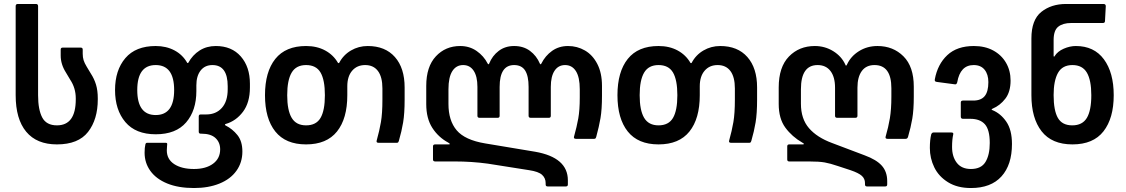

<svg xmlns="http://www.w3.org/2000/svg" viewBox="-20 -720 5678 968"><path d="M59 -240V-689Q59 -700 70 -700H161Q172 -700 172 -689V-240Q172 -167 193 -127.5Q214 -88 267 -88Q362 -88 362 -219V-224Q362 -276 334 -318L312 -355Q286 -396 286 -440V-470Q286 -480 296 -480H387Q397 -480 397 -470V-449Q397 -431 401.5 -416.5Q406 -402 417 -384L438 -349Q455 -323 464 -293.5Q473 -264 473 -224V-219Q473 -118 424 -55Q375 8 267 8Q165 8 112 -56Q59 -120 59 -240Z M709 50Q709 24 713 8Q715 0 721 0H816Q823 0 823 6Q823 12 822 20Q821 28 821 38Q821 83 858.5 107.5Q896 132 958 132Q1018 132 1054 105.5Q1090 79 1090 33Q1090 -2 1066.5 -24Q1043 -46 996 -46H992Q982 -46 982 -56V-133Q982 -143 992 -143H1020Q1069 -143 1098.5 -176Q1128 -209 1128 -270V-285Q1128 -392 1051 -392Q1013 -392 991.5 -364.5Q970 -337 970 -290V-261Q970 -163 918.5 -103Q867 -43 765 -43Q664 -43 612 -104.5Q560 -166 560 -266Q560 -366 612 -427Q664 -488 765 -488Q818 -488 859.5 -466Q901 -444 924 -403Q925 -402 926.5 -402Q928 -402 929 -403Q951 -443 986.5 -465.5Q1022 -488 1068 -488Q1148 -488 1194 -435.5Q1240 -383 1240 -298V-279Q1240 -203 1205 -156.5Q1170 -110 1118 -95Q1114 -94 1114 -91.5Q1114 -89 1118 -87Q1152 -70 1177 -39Q1202 -8 1202 44Q1202 99 1172 141Q1142 183 1086.5 205.5Q1031 228 958 228Q879 228 823 205Q767 182 738 141.5Q709 101 709 50ZM765 -140Q858 -140 858 -266Q858 -392 765 -392Q672 -392 672 -266Q672 -140 765 -140Z M1316 -240Q1316 -358 1368 -423Q1420 -488 1523 -488Q1578 -488 1619.5 -465.5Q1661 -443 1684 -403Q1687 -400 1690 -403Q1711 -443 1749.5 -465.5Q1788 -488 1834 -488Q1922 -488 1971 -432.5Q2020 -377 2020 -279V-218Q2020 -148 2012.5 -103Q2005 -58 1991 -10Q1989 -4 1987 -2Q1985 0 1980 0H1889Q1876 0 1879 -11Q1893 -61 1900.5 -104.5Q1908 -148 1908 -218V-274Q1908 -332 1885.5 -362Q1863 -392 1821 -392Q1780 -392 1755.5 -363.5Q1731 -335 1731 -285V-240Q1731 -122 1679 -57Q1627 8 1523 8Q1420 8 1368 -57Q1316 -122 1316 -240ZM1523 -88Q1574 -88 1596 -125.5Q1618 -163 1618 -240Q1618 -317 1596 -354.5Q1574 -392 1523 -392Q1473 -392 1450.5 -354Q1428 -316 1428 -240Q1428 -164 1450.5 -126Q1473 -88 1523 -88Z M2731 210V203Q2731 178 2713 161.5Q2695 145 2648 138L2439 105Q2358 94 2273 94H2174Q2163 94 2163 84V18Q2163 8 2174 8H2241Q2248 8 2248 6Q2248 4 2240 -1Q2190 -28 2159.5 -75.5Q2129 -123 2129 -195V-287Q2129 -384 2177.5 -436Q2226 -488 2300 -488Q2347 -488 2383 -463Q2419 -438 2439 -399Q2441 -396 2443 -396Q2445 -396 2446 -399Q2462 -439 2494.5 -463.5Q2527 -488 2572 -488Q2619 -488 2652 -463.5Q2685 -439 2702 -399Q2703 -396 2705.5 -396Q2708 -396 2709 -399Q2729 -439 2763.5 -463.5Q2798 -488 2844 -488Q2890 -488 2929 -465.5Q2968 -443 2991.5 -397.5Q3015 -352 3015 -287V-238Q3015 -168 3007.5 -124.5Q3000 -81 2986 -30Q2984 -24 2982 -22Q2980 -20 2975 -20H2884Q2871 -20 2874 -31Q2888 -81 2895.5 -123Q2903 -165 2903 -229V-270Q2903 -331 2883.5 -361.5Q2864 -392 2829 -392Q2795 -392 2776 -363.5Q2757 -335 2757 -282V-136Q2757 -126 2747 -126H2656Q2645 -126 2645 -136V-282Q2645 -337 2627.5 -364.5Q2610 -392 2572 -392Q2499 -392 2499 -282V-136Q2499 -126 2489 -126H2398Q2387 -126 2387 -136V-282Q2387 -335 2368 -363.5Q2349 -392 2315 -392Q2280 -392 2260.5 -361.5Q2241 -331 2241 -270V-196Q2241 -112 2282.5 -63Q2324 -14 2426 3L2678 45Q2843 74 2843 189V210Q2843 220 2833 220H2741Q2731 220 2731 210Z M3093 -240Q3093 -358 3145 -423Q3197 -488 3300 -488Q3355 -488 3396.5 -465.5Q3438 -443 3461 -403Q3464 -400 3467 -403Q3488 -443 3526.5 -465.5Q3565 -488 3611 -488Q3699 -488 3748 -432.5Q3797 -377 3797 -279V-218Q3797 -148 3789.5 -103Q3782 -58 3768 -10Q3766 -4 3764 -2Q3762 0 3757 0H3666Q3653 0 3656 -11Q3670 -61 3677.5 -104.5Q3685 -148 3685 -218V-274Q3685 -332 3662.5 -362Q3640 -392 3598 -392Q3557 -392 3532.5 -363.5Q3508 -335 3508 -285V-240Q3508 -122 3456 -57Q3404 8 3300 8Q3197 8 3145 -57Q3093 -122 3093 -240ZM3300 -88Q3351 -88 3373 -125.5Q3395 -163 3395 -240Q3395 -317 3373 -354.5Q3351 -392 3300 -392Q3250 -392 3227.5 -354Q3205 -316 3205 -240Q3205 -164 3227.5 -126Q3250 -88 3300 -88Z M4175 1 4339 63Q4399 85 4426 115.5Q4453 146 4453 193V210Q4453 220 4443 220H4351Q4341 220 4341 210V203Q4341 181 4325 166.5Q4309 152 4268 138L4204 117Q4166 104 4138 99Q4110 94 4059 94H3959Q3949 94 3949 84V18Q3949 8 3959 8H4027Q4033 8 4033 6Q4033 3 4025 -1Q3973 -31 3939.5 -76.5Q3906 -122 3906 -196V-279Q3906 -382 3957.5 -435Q4009 -488 4088 -488Q4139 -488 4181 -462Q4223 -436 4242 -394Q4245 -384 4250 -394Q4269 -436 4310.5 -462Q4352 -488 4404 -488Q4483 -488 4535 -436Q4587 -384 4587 -283V-233Q4587 -166 4579.5 -122Q4572 -78 4558 -30Q4555 -20 4546 -20H4455Q4442 -20 4445 -31Q4459 -79 4466.5 -124Q4474 -169 4474 -233V-275Q4474 -392 4389 -392Q4347 -392 4325 -362Q4303 -332 4303 -278V-136Q4303 -126 4292 -126H4201Q4190 -126 4190 -136V-278Q4190 -332 4167 -362Q4144 -392 4102 -392Q4018 -392 4018 -270V-197Q4018 -121 4058.5 -74Q4099 -27 4175 1Z M4668 26Q4668 -15 4675 -43Q4679 -52 4686 -52H4777Q4788 -52 4786 -43Q4780 -17 4780 21Q4780 70 4804 101Q4828 132 4875 132Q4927 132 4948.5 96.5Q4970 61 4970 1Q4970 -66 4945.5 -93.5Q4921 -121 4872 -121H4835Q4824 -121 4824 -132V-203Q4824 -213 4835 -213H4887Q4926 -213 4944.5 -235.5Q4963 -258 4963 -306Q4963 -345 4944 -368.5Q4925 -392 4889 -392Q4821 -392 4806 -305Q4804 -299 4801.5 -296.5Q4799 -294 4793 -295L4703 -307Q4697 -308 4694.5 -310.5Q4692 -313 4693 -320Q4707 -396 4756 -442Q4805 -488 4890 -488Q4946 -488 4987.5 -465.5Q5029 -443 5052 -403.5Q5075 -364 5075 -314Q5075 -257 5048.5 -222.5Q5022 -188 4984 -172Q4980 -170 4979.5 -168Q4979 -166 4983 -165Q5025 -148 5053.5 -106.5Q5082 -65 5082 6Q5082 111 5029 169.5Q4976 228 4875 228Q4807 228 4760 199Q4713 170 4690.5 124Q4668 78 4668 26Z M5355 -700H5543Q5555 -700 5555 -689L5551 -614Q5551 -604 5540 -604H5380Q5339 -604 5315.5 -585.5Q5292 -567 5292 -518V-438Q5292 -435 5294 -434.5Q5296 -434 5297 -437Q5312 -461 5343 -474.5Q5374 -488 5404 -488Q5496 -488 5545.5 -421Q5595 -354 5595 -240Q5595 -124 5543.5 -58Q5492 8 5387 8Q5283 8 5231.5 -58Q5180 -124 5180 -240V-526Q5180 -620 5230 -660Q5280 -700 5355 -700ZM5386 -88Q5437 -88 5459.5 -125.5Q5482 -163 5482 -240Q5482 -316 5459.5 -354Q5437 -392 5387 -392Q5336 -392 5314 -352.5Q5292 -313 5292 -241Q5292 -163 5313.5 -125.5Q5335 -88 5386 -88Z"/></svg>

Font: Barlow GEO Semi Bold
Style: Regular
Weight: 600
Designer: Jeremy Tribby
Foundry: Tribby Type
Version: Version 1.408